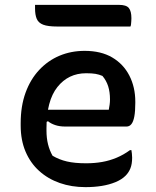

<svg xmlns="http://www.w3.org/2000/svg" viewBox="-20 -756 640 789"><path d="M328 -547Q395 -547 441 -520Q487 -493 511.5 -445.5Q536 -398 536 -338V-333Q536 -299 532 -277.5Q528 -256 520 -246Q512 -236 500 -236H248Q225 -236 207 -242Q189 -248 177 -258L159 -248L160 -305H427Q429 -315 430.5 -326Q432 -337 432 -347Q432 -378 424.5 -401.5Q417 -425 401 -444Q387 -450 372.5 -452.5Q358 -455 334 -455Q261 -455 216 -398.5Q171 -342 171 -229V-220Q171 -188 177.5 -162.5Q184 -137 196 -116Q223 -100 255 -92.5Q287 -85 334 -85Q369 -85 400 -90.5Q431 -96 459.5 -108Q488 -120 514 -139H520Q521 -132 522 -124.5Q523 -117 523 -108Q523 -82 516 -64.5Q509 -47 496 -34Q480 -18 454.5 -7.5Q429 3 398 8Q367 13 331 13Q274 13 225.5 -4Q177 -21 141 -53.5Q105 -86 85 -133Q65 -180 65 -240V-250Q65 -320 85 -375Q105 -430 141 -468.5Q177 -507 224.5 -527Q272 -547 328 -547ZM124 -736H469Q499 -736 509.5 -723Q520 -710 520 -681Q520 -675 519.5 -669Q519 -663 518.5 -657Q518 -651 516 -647H216Q177 -647 157.5 -654.5Q138 -662 131 -678.5Q124 -695 124 -721Q124 -724 124 -726.5Q124 -729 124 -731.5Q124 -734 124 -736Z"/></svg>

Font: Recursive Monospace Casual Medium
Style: Regular
Weight: 500
Version: Version 1.047